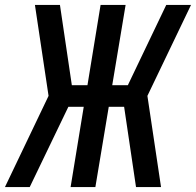

<svg xmlns="http://www.w3.org/2000/svg" viewBox="-31 -755 791 775"><path d="M-11 0H89L245 -324H307L254 0H354L408 -324H470L518 0H619L564 -368L740 -735H640L485 -411H422L476 -735H375L322 -411H259L211 -735H110L165 -368Z"/></svg>

Font: Iosevka Sparkle Medium
Style: Italic
Weight: 500
Italic angle: -9°
Designer: Belleve Invis
Foundry: Belleve Invis
Version: Version 4.5.0; ttfautohint (v1.8.3)